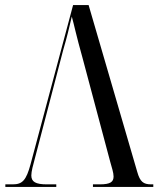

<svg xmlns="http://www.w3.org/2000/svg" viewBox="-20 -734 622 754"><path d="M304 -507 413 -98C419 -76 426 -56 426 -41C426 -20 414 -10 372 -10H345V0H582V-10H574C543 -10 530 -20 519 -59L328 -714H267L100 -89C83 -26 68 -10 30 -10H1V0H201V-10H164C120 -10 103 -20 103 -45C103 -61 110 -86 117 -112L228 -537C245 -595 249 -615 262 -669C271 -637 279 -596 304 -507Z"/></svg>

Font: Noto Serif Display Condensed
Style: Regular
Weight: 400
Width: 3
Designer: Monotype Design Team
Foundry: Monotype Imaging Inc.
Version: Version 2.009